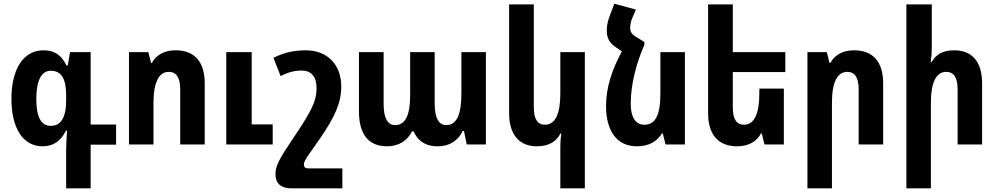

<svg xmlns="http://www.w3.org/2000/svg" viewBox="-20 -784 5412 1042"><path d="M339 238H472V1H610V-108H472V-501H360L348 -429H341C312 -487 274 -511 216 -511C106 -511 42 -408 42 -248C42 -88 105 10 211 10C269 10 310 -18 338 -75H344C341 -32 339 3 339 24ZM255 -101C205 -101 177 -145 177 -247C177 -349 206 -400 255 -400C312 -400 339 -359 339 -266V-240C339 -144 310 -101 255 -101Z M680 0H813V-226C813 -337 842 -394 896 -394C937 -394 958 -363 958 -300V0H1091V-331C1091 -452 1033 -511 933 -511C871 -511 827 -485 804 -442H800L785 -501H680ZM1208 0H1460V-109H1346V-501H1208Z M1838 238V130H1655C1635 130 1629 121 1629 108C1629 97 1638 82 1648 66L1722 -40C1797 -151 1832 -225 1832 -315C1832 -434 1756 -511 1639 -511C1570 -511 1515 -496 1464 -470L1503 -371C1545 -393 1580 -401 1618 -401C1668 -401 1698 -369 1698 -306C1698 -247 1679 -201 1617 -103L1525 36C1485 100 1475 128 1475 162C1475 212 1506 238 1560 238Z M2081 10C2145 10 2192 -22 2216 -71H2225C2244 -24 2286 10 2354 10C2423 10 2468 -24 2491 -73H2498L2513 0H2617V-501H2484V-276C2484 -164 2459 -105 2402 -105C2363 -105 2339 -141 2339 -222V-501H2206V-267C2206 -159 2180 -105 2124 -105C2085 -105 2062 -142 2062 -219V-501H1928V-181C1928 -53 1981 10 2081 10Z M3154 238V-501H3021V-276C3021 -164 2992 -107 2938 -107C2897 -107 2877 -138 2877 -201V-760H2743V-170C2743 -50 2801 10 2894 10C2959 10 2999 -16 3022 -60H3026C3023 -37 3021 -13 3021 10V238Z M3477 -556 3443 -577C3408 -596 3400 -611 3400 -633C3400 -649 3404 -669 3413 -690L3431 -732L3314 -764L3288 -695C3279 -671 3273 -646 3273 -618C3273 -576 3289 -550 3323 -527L3355 -505C3302 -408 3269 -309 3269 -209C3269 -69 3331 10 3436 10C3502 10 3544 -16 3573 -60H3577L3592 0H3697V-501H3564V-276C3564 -154 3534 -107 3477 -107C3429 -107 3403 -149 3403 -220C3403 -335 3437 -448 3477 -541Z M4234 -303H4101V-276C4101 -164 4072 -107 4018 -107C3977 -107 3957 -138 3957 -201V-393H4242V-501H3957V-760H3823V-170C3823 -50 3881 10 3981 10C4042 10 4087 -16 4110 -60H4114L4129 0H4234Z M4362 238H4495V-226C4495 -337 4524 -394 4578 -394C4619 -394 4640 -363 4640 -300V0H4773V-331C4773 -452 4715 -511 4615 -511C4553 -511 4509 -485 4486 -442H4482L4467 -501H4362Z M5037 -760H4899V238H5032V-226C5032 -337 5061 -394 5115 -394C5156 -394 5177 -363 5177 -300V0H5310V-331C5310 -452 5253 -511 5159 -511C5096 -511 5059 -488 5036 -447H5031C5035 -474 5037 -502 5037 -529Z"/></svg>

Font: Noto Sans Armenian Condensed
Style: Bold
Weight: 700
Width: 3
Designer: Monotype Design Team
Foundry: Monotype Imaging Inc.
Version: Version 2.008